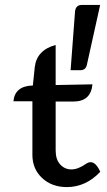

<svg xmlns="http://www.w3.org/2000/svg" viewBox="-20 -762 439 790"><path d="M254.9 7.8Q193.4 7.8 153.3 -29.5Q113.3 -66.9 113.3 -125V-345.2H35.2Q41 -408.2 115.2 -410.2L123 -485.4Q130.9 -555.7 209 -577.1V-412.1L360.4 -415Q354 -344.2 281.7 -344.2H209V-143.1Q209 -105.5 227.8 -85.2Q246.6 -64.9 273.9 -64.9Q300.8 -64.9 334 -87.9Q343.8 -94.7 353 -94.7Q374.5 -94.7 392.6 -55.2Q333 7.8 254.9 7.8ZM310.1 -473.1H270.5L288.6 -712.4Q290.5 -741.7 316.9 -741.7H392.1L337.4 -495.1Q332.5 -473.1 310.1 -473.1Z"/></svg>

Font: Bainsley
Style: Regular
Weight: 400
Designer: Paul James MIller
Foundry: High-Logic / Made with FontCreator
Version: Version 1.411;March 28, 2021;FontCreator 13.0.0.2683 64-bit